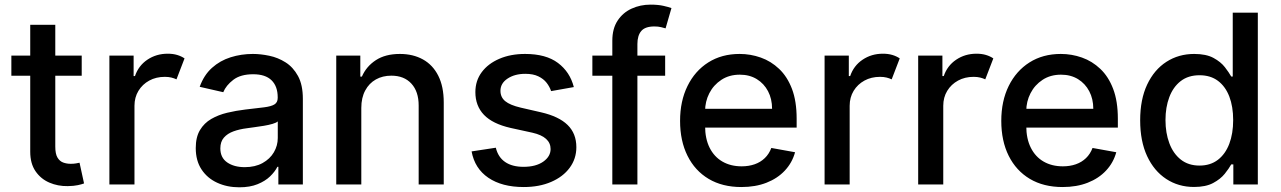

<svg xmlns="http://www.w3.org/2000/svg" viewBox="-20 -781 5426 813"><path d="M326 -545.5V-460.2H28.1V-545.5ZM108 -676.1H214.1V-160.2Q214.1 -129.3 223.4 -113.8Q232.6 -98.4 247.3 -92.9Q262.1 -87.4 279.5 -87.4Q292.3 -87.4 301.8 -89.1Q311.4 -90.9 316.8 -92L335.9 -4.3Q326.7 -0.7 309.7 3Q292.6 6.7 267 7.1Q225.1 7.8 188.9 -7.8Q152.7 -23.4 130.3 -56.1Q108 -88.8 108 -138.1Z M443.2 0V-545.5H545.8V-458.8H551.5Q566.4 -502.8 604 -528.2Q641.7 -553.6 690 -553.6Q712.4 -553.6 730.1 -548.3Q747.9 -543 761.4 -533.7L727.3 -445Q717.7 -449.6 705.6 -452.6Q693.5 -455.6 677.9 -455.6Q641 -455.6 612 -439.8Q583.1 -424 566.2 -396.3Q549.4 -368.6 549.4 -333.1V0Z M993.3 12.1Q941.4 12.1 899.5 -7.3Q857.6 -26.6 833.3 -63.6Q808.9 -100.5 808.9 -154.1Q808.9 -200.3 826.7 -230.1Q844.5 -259.9 874.6 -277.3Q904.8 -294.7 942.1 -303.6Q979.4 -312.5 1018.1 -317.1Q1067.1 -322.8 1097.7 -326.5Q1128.2 -330.3 1142 -338.8Q1155.9 -347.3 1155.9 -366.5V-369Q1155.9 -415.5 1129.8 -441.1Q1103.7 -466.6 1052.2 -466.6Q998.6 -466.6 967.9 -443Q937.1 -419.4 925.4 -390.6L825.6 -413.4Q843.4 -463.1 877.7 -493.8Q911.9 -524.5 956.7 -538.5Q1001.4 -552.6 1050.8 -552.6Q1083.5 -552.6 1120.2 -544.9Q1157 -537.3 1189.1 -517Q1221.2 -496.8 1241.8 -459.3Q1262.4 -421.9 1262.4 -362.2V0H1158.7V-74.6H1154.5Q1144.2 -54 1123.6 -34.1Q1103 -14.2 1070.7 -1.1Q1038.4 12.1 993.3 12.1ZM1016.3 -73.2Q1060.4 -73.2 1091.8 -90.6Q1123.2 -108 1139.7 -136.2Q1156.2 -164.4 1156.2 -196.7V-267Q1150.6 -261.4 1134.4 -256.6Q1118.3 -251.8 1097.7 -248.4Q1077.1 -245 1057.5 -242.4Q1038 -239.7 1024.9 -237.9Q994 -234 968.6 -224.8Q943.2 -215.6 928.1 -198.3Q913 -181.1 913 -152.7Q913 -113.3 942.1 -93.2Q971.2 -73.2 1016.3 -73.2Z M1509.9 -323.9V0H1403.8V-545.5H1505.7V-456.7H1512.4Q1531.2 -500 1571.6 -526.3Q1611.9 -552.6 1673.3 -552.6Q1729 -552.6 1771 -529.3Q1812.9 -506 1835.9 -460.2Q1859 -414.4 1859 -346.9V0H1752.8V-334.2Q1752.8 -393.5 1721.9 -427Q1691.1 -460.6 1637.1 -460.6Q1600.1 -460.6 1571.6 -444.6Q1543 -428.6 1526.5 -397.9Q1509.9 -367.2 1509.9 -323.9Z M2409.8 -412.3 2313.6 -395.2Q2307.5 -413.7 2294.6 -430.4Q2281.6 -447.1 2259.6 -457.7Q2237.6 -468.4 2204.5 -468.4Q2159.4 -468.4 2129.3 -448.3Q2099.1 -428.3 2099.1 -396.7Q2099.1 -369.3 2119.3 -352.6Q2139.6 -335.9 2184.7 -325.3L2271.3 -305.4Q2346.6 -288 2383.5 -251.8Q2420.5 -215.6 2420.5 -157.7Q2420.5 -108.7 2392.2 -70.5Q2364 -32.3 2313.7 -10.7Q2263.5 11 2197.4 11Q2105.8 11 2047.9 -28.2Q1990.1 -67.5 1976.9 -139.9L2079.5 -155.5Q2089.1 -115.4 2119 -95Q2148.8 -74.6 2196.7 -74.6Q2248.9 -74.6 2280.2 -96.4Q2311.4 -118.3 2311.4 -149.9Q2311.4 -175.4 2292.4 -192.8Q2273.4 -210.2 2234.4 -219.1L2142 -239.3Q2065.7 -256.7 2029.3 -294.7Q1992.9 -332.7 1992.9 -391Q1992.9 -439.3 2019.9 -475.5Q2046.9 -511.7 2094.5 -532.1Q2142 -552.6 2203.5 -552.6Q2291.9 -552.6 2342.7 -514.4Q2393.5 -476.2 2409.8 -412.3Z M2796.5 -545.5V-460.2H2488.3V-545.5ZM2572.8 0V-608.7Q2572.8 -659.8 2595.2 -693.7Q2617.5 -727.6 2654.5 -744.5Q2691.4 -761.4 2734.7 -761.4Q2766.7 -761.4 2789.4 -756.2Q2812.1 -751.1 2823.2 -746.8L2798.3 -660.9Q2790.8 -663 2779.1 -666Q2767.4 -669 2750.7 -669Q2712 -669 2695.5 -649.9Q2679 -630.7 2679 -594.5V0Z M3119.3 11Q3038.7 11 2980.6 -23.6Q2922.6 -58.2 2891.2 -121.3Q2859.7 -184.3 2859.7 -269.2Q2859.7 -353 2891.2 -416.9Q2922.6 -480.8 2979.2 -516.7Q3035.9 -552.6 3111.9 -552.6Q3158 -552.6 3201.3 -537.3Q3244.7 -522 3279.1 -489.3Q3313.6 -456.7 3333.5 -404.7Q3353.3 -352.6 3353.3 -278.4V-240.8H2919.7V-320.3H3249.3Q3249.3 -362.2 3232.2 -394.7Q3215.2 -427.2 3184.5 -446Q3153.8 -464.8 3112.6 -464.8Q3067.8 -464.8 3034.6 -443Q3001.4 -421.2 2983.5 -386.2Q2965.6 -351.2 2965.6 -310.4V-248.2Q2965.6 -193.5 2984.9 -155.2Q3004.3 -116.8 3039.1 -96.8Q3073.9 -76.7 3120.4 -76.7Q3150.6 -76.7 3175.4 -85.4Q3200.3 -94.1 3218.4 -111.5Q3236.5 -128.9 3246.1 -154.5L3346.6 -136.4Q3334.5 -92 3303.4 -58.8Q3272.4 -25.6 3225.7 -7.3Q3179 11 3119.3 11Z M3471.6 0V-545.5H3574.2V-458.8H3579.9Q3594.8 -502.8 3632.5 -528.2Q3670.1 -553.6 3718.4 -553.6Q3740.8 -553.6 3758.5 -548.3Q3776.3 -543 3789.8 -533.7L3755.7 -445Q3746.1 -449.6 3734 -452.6Q3721.9 -455.6 3706.3 -455.6Q3669.4 -455.6 3640.4 -439.8Q3611.5 -424 3594.6 -396.3Q3577.8 -368.6 3577.8 -333.1V0Z M3867.9 0V-545.5H3970.5V-458.8H3976.2Q3991.1 -502.8 4028.8 -528.2Q4066.4 -553.6 4114.7 -553.6Q4137.1 -553.6 4154.8 -548.3Q4172.6 -543 4186.1 -533.7L4152 -445Q4142.4 -449.6 4130.3 -452.6Q4118.3 -455.6 4102.6 -455.6Q4065.7 -455.6 4036.8 -439.8Q4007.8 -424 3990.9 -396.3Q3974.1 -368.6 3974.1 -333.1V0Z M4479.4 11Q4398.8 11 4340.7 -23.6Q4282.7 -58.2 4251.2 -121.3Q4219.8 -184.3 4219.8 -269.2Q4219.8 -353 4251.2 -416.9Q4282.7 -480.8 4339.3 -516.7Q4396 -552.6 4471.9 -552.6Q4518.1 -552.6 4561.4 -537.3Q4604.8 -522 4639.2 -489.3Q4673.7 -456.7 4693.5 -404.7Q4713.4 -352.6 4713.4 -278.4V-240.8H4279.8V-320.3H4609.4Q4609.4 -362.2 4592.3 -394.7Q4575.3 -427.2 4544.6 -446Q4513.8 -464.8 4472.7 -464.8Q4427.9 -464.8 4394.7 -443Q4361.5 -421.2 4343.6 -386.2Q4325.6 -351.2 4325.6 -310.4V-248.2Q4325.6 -193.5 4345 -155.2Q4364.3 -116.8 4399.1 -96.8Q4433.9 -76.7 4480.5 -76.7Q4510.7 -76.7 4535.5 -85.4Q4560.4 -94.1 4578.5 -111.5Q4596.6 -128.9 4606.2 -154.5L4706.7 -136.4Q4694.6 -92 4663.5 -58.8Q4632.5 -25.6 4585.8 -7.3Q4539.1 11 4479.4 11Z M5035.9 10.7Q4969.8 10.7 4918.1 -23.3Q4866.5 -57.2 4837.2 -120.2Q4807.9 -183.2 4807.9 -271.7Q4807.9 -360.1 4837.5 -422.9Q4867.2 -485.8 4919 -519.2Q4970.9 -552.6 5036.6 -552.6Q5087.4 -552.6 5118.4 -535.7Q5149.5 -518.8 5166.7 -496.4Q5183.9 -474.1 5193.5 -457H5199.9V-727.3H5306.1V0H5202.4V-84.9H5193.5Q5183.9 -67.5 5166 -45.1Q5148.1 -22.7 5116.8 -6Q5085.6 10.7 5035.9 10.7ZM5059.3 -79.9Q5105.1 -79.9 5136.9 -104.2Q5168.7 -128.6 5185.2 -171.9Q5201.7 -215.2 5201.7 -272.7Q5201.7 -329.5 5185.4 -372.2Q5169 -414.8 5137.4 -438.6Q5105.8 -462.4 5059.3 -462.4Q5011.4 -462.4 4979.4 -437.5Q4947.4 -412.6 4931.3 -369.7Q4915.1 -326.7 4915.1 -272.7Q4915.1 -218 4931.5 -174.4Q4947.8 -130.7 4979.9 -105.3Q5012.1 -79.9 5059.3 -79.9Z"/></svg>

Font: InterMG Medium
Style: Regular
Weight: 500
Designer: Rasmus Andersson
Foundry: rsms
Version: Version 3.019;December 26, 2023;FontCreator 15.0.0.2955 64-b